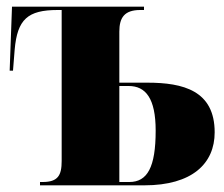

<svg xmlns="http://www.w3.org/2000/svg" viewBox="-20 -556 673 576"><path d="M100 0H413C556 0 624 -65 624 -159C624 -284 530 -308 422 -308H338V-461C338 -503 353 -526 401 -526H412V-536H16L9 -344H19L24 -407C32 -498 63 -526 153 -526H165V-73C165 -30 154 -10 108 -10H100ZM368 -10H338V-298H366C417 -298 447 -261 447 -164C447 -54 422 -10 368 -10Z"/></svg>

Font: Noto Serif Display Condensed Black
Style: Regular
Weight: 900
Width: 3
Designer: Monotype Design Team
Foundry: Monotype Imaging Inc.
Version: Version 2.009